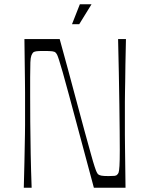

<svg xmlns="http://www.w3.org/2000/svg" viewBox="-20 -884 700 904"><path d="M92 0Q94 -73 95 -120Q96 -167 96.5 -198Q97 -229 97.5 -251Q98 -273 98 -295.5Q98 -318 98 -350Q98 -382 98 -404.5Q98 -427 98 -449Q98 -471 97.5 -502Q97 -533 96.5 -580Q96 -627 95 -700H261Q303 -548 331 -442Q359 -336 378 -267.5Q397 -199 408 -159Q419 -119 425.5 -99.5Q432 -80 435 -74Q438 -68 441 -64Q447 -59 457.5 -57Q468 -55 491 -55Q511 -55 519.5 -56Q528 -57 532 -62Q536 -65 538.5 -72Q541 -79 542.5 -103Q544 -127 544 -178Q544 -210 543.5 -265.5Q543 -321 542 -391.5Q541 -462 539.5 -540.5Q538 -619 536 -700H573Q571 -627 570.5 -580Q570 -533 569.5 -502Q569 -471 568.5 -449Q568 -427 568 -404.5Q568 -382 568 -350Q568 -318 568 -295.5Q568 -273 568 -251Q568 -229 568.5 -198Q569 -167 569.5 -120Q570 -73 571 0H422Q381 -153 352.5 -259Q324 -365 305.5 -434Q287 -503 275.5 -543Q264 -583 258 -601.5Q252 -620 249 -626Q246 -632 242 -636Q238 -641 226 -642.5Q214 -644 186 -644Q160 -644 150.5 -642.5Q141 -641 136 -637Q131 -631 127.5 -622Q124 -613 123 -590.5Q122 -568 122 -520Q122 -488 122 -433.5Q122 -379 122.5 -309Q123 -239 124.5 -160Q126 -81 129 0ZM319 -770 356 -864H411L353 -770Z"/></svg>

Font: Ojuju Light
Style: Regular
Weight: 300
Designer: Chisaokwu Joboson, Mirko Velimirovic
Foundry: Udi Foundry
Version: Version 1.000